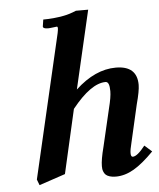

<svg xmlns="http://www.w3.org/2000/svg" viewBox="-52 -743 671 808"><g transform="rotate(-5 283.5 -339.0)"><path d="M364.3 -116.7 401.9 -277.3Q413.6 -323.2 413.6 -348.1Q413.6 -388.2 397 -388.2Q335 -388.2 254.4 -287.1L192.9 -17.1L82.5 20L73.2 -4.4L206.1 -576.7Q216.8 -619.1 216.8 -630.4Q216.8 -638.2 212.9 -638.2Q209 -637.7 199 -636.5Q189 -635.3 184.1 -634.8Q181.2 -634.3 175.8 -634.3Q154.3 -634.3 154.3 -644L158.7 -672.9Q202.6 -672.9 246.1 -681.2Q269.5 -685.5 298.8 -697.8H350.6L273.9 -367.2Q357.4 -444.8 444.8 -444.8Q534.7 -444.8 534.7 -364.3Q534.7 -338.9 519.5 -282.7L482.9 -123Q475.6 -94.7 475.6 -81.1Q475.6 -64.9 483.9 -64.9Q502.9 -64.9 536.1 -107.4L566.9 -80.1Q519.5 -31.7 481.7 -9.8Q443.8 12.2 405.3 12.2Q390.6 12.2 379.9 8.8Q369.1 5.4 363.8 0.5Q358.4 -4.4 355.2 -11.7Q352.1 -19 351.3 -24.4Q350.6 -29.8 350.6 -36.6Q350.6 -64 364.3 -116.7Z"/></g></svg>

Font: LL
Style: Bold Italic
Weight: 700
Italic angle: -11.5°
Designer: Philipp H. Poll
Foundry: Philipp H. Poll
Version: Version 2.7.x